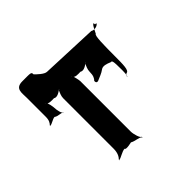

<svg xmlns="http://www.w3.org/2000/svg" viewBox="-151 -886 944 944"><g transform="rotate(-45 320.5 -414.0)"><path d="M74 -516C74 -491 66 -480 58 -472C58 -461 60 -470 60 -470C68 -467 90 -485 104 -485C118 -474 141 -478 149 -470C149 -459 150 -472 150 -472C142 -469 135 -502 135 -516C135 -523 130 -559 120 -569C120 -558 118 -567 118 -567C126 -548 151 -552 167 -552C182 -541 208 -559 216 -567C216 -556 214 -569 214 -569C206 -550 199 -535 199 -520V-169C199 -140 189 -123 179 -113C179 -102 181 -111 181 -111C191 -110 219 -131 237 -131C237 -120 281 -131 281 -131C299 -120 326 -121 336 -111C336 -100 339 -113 339 -113C329 -112 318 -151 318 -169V-520C318 -524 312 -561 304 -569C304 -558 302 -567 302 -567C310 -548 336 -552 351 -552C367 -541 392 -559 400 -567C400 -556 398 -569 398 -569C390 -550 383 -535 383 -520C383 -493 376 -481 367 -472C367 -461 369 -458 379 -458C397 -466 420 -474 434 -485C448 -496 471 -488 489 -480C499 -480 502 -481 502 -412C502 -351 486 -373 506 -387C525 -387 525 -425 525 -493C525 -561 526 -630 536 -630C546 -648 557 -676 566 -675C566 -664 565 -666 575 -666C575 -656 548 -645 530 -656L235 -668C217 -668 189 -696 179 -706C179 -723 176 -721 116 -721C64 -721 74 -683 74 -648Z"/></g></svg>

Font: Hussar Przerywany
Style: Regular
Weight: 400
Foundry: Cannot Into Space Fonts
Version: Version 0.982